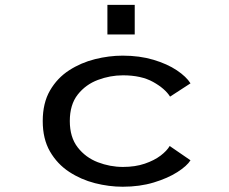

<svg xmlns="http://www.w3.org/2000/svg" viewBox="-20 -734 915 766"><path d="M469.5 11Q415 11 359 -3.2Q303 -17.5 255.8 -48.5Q208.5 -79.5 179.5 -129.5Q150.5 -179.5 150.5 -251Q150.5 -323 179.5 -373Q208.5 -423 255.8 -453.5Q303 -484 359 -498Q415 -512 469.5 -512Q537 -512 592.2 -495.5Q647.5 -479 685.5 -453.5Q723.5 -428 740 -401.5L658.5 -348.5Q638.5 -380.5 591 -407Q543.5 -433.5 470.5 -433.5Q419.5 -433.5 370.8 -415.2Q322 -397 290.2 -356.8Q258.5 -316.5 258.5 -251Q258.5 -186.5 290 -146Q321.5 -105.5 370.2 -86.8Q419 -68 470.5 -68Q519.5 -68 557.5 -81Q595.5 -94 620.8 -113.2Q646 -132.5 657 -151.5L740 -94.5Q726 -72 687.8 -47.5Q649.5 -23 593.5 -6Q537.5 11 469.5 11ZM408.5 -714.5H517.5V-596.5H408.5Z"/></svg>

Font: Trispace SemiExpanded
Style: Regular
Weight: 400
Width: 6
Designer: Tyler Finck
Foundry: Etcetera Type Company
Version: Version 1.210; ttfautohint (v1.8.3)